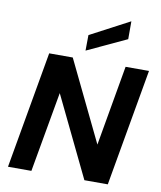

<svg xmlns="http://www.w3.org/2000/svg" viewBox="-102 -1050 947 1131"><g transform="rotate(10 372.0 -485.0)"><path d="M24 0 147 -700H288L520 -220L604 -700H744L621 0H481L249 -480L164 0ZM355 -753 356 -846 591 -970V-863Z"/></g></svg>

Font: DM Sans 16pt ExtraBold
Style: Italic
Weight: 800
Italic angle: -10°
Version: Version 4.004;gftools[0.9.30]